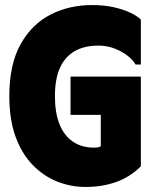

<svg xmlns="http://www.w3.org/2000/svg" viewBox="-20 -731 623 762"><path d="M17 -350Q17 -475 61.5 -555Q106 -635 180.5 -673Q255 -711 345 -711Q394 -711 433 -702Q472 -693 499.5 -679.5Q527 -666 539 -653V-475H518Q508 -493 486 -510Q464 -527 434.5 -538.5Q405 -550 370 -550Q315 -550 276.5 -528Q238 -506 218 -462Q198 -418 198 -349Q198 -284 216 -238.5Q234 -193 269 -169Q304 -145 354 -145Q361 -145 368 -146Q375 -147 380 -151V-275H260V-427H539V-71Q496 -28 440.5 -8.5Q385 11 320 11Q261 11 207 -10.5Q153 -32 110 -76Q67 -120 42 -188Q17 -256 17 -350Z"/></svg>

Font: Phudu Light ExtraBold
Style: Regular
Weight: 800
Version: Version 1.005;gftools[0.9.23]